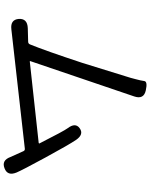

<svg xmlns="http://www.w3.org/2000/svg" viewBox="93 -888 813 1040"><g transform="rotate(90 500.0 -368.5)"><path d="M892 14Q849 31 831 -18Q828 -26 799 -89Q795 -97 786 -96L139 -23Q87 -17 83 -63Q80 -110 133 -112L206 -114Q217 -114 221 -124Q255 -207 321 -407L395 -646Q403 -670 409 -695Q417 -724 419.5 -743Q422 -762 471 -751Q520 -740 503 -689L312 -127Q310 -122 315 -123L754 -171Q759 -172 757 -176Q690 -308 675 -328Q643 -370 675 -393Q708 -417 738 -374Q765 -334 833.5 -208Q902 -82 915 -51Q935 -2 892 14Z"/></g></svg>

Font: Resource Han Rounded JP
Style: Regular
Weight: 400
Designer: Cyano Hao (round all glyphs); Ryoko NISHIZUKA 西塚涼子 (kana, bopomofo & ideographs); Paul D. Hunt (Latin, Greek & Cyrillic)
Foundry: Cyano Hao
Version: 0.990